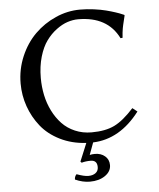

<svg xmlns="http://www.w3.org/2000/svg" viewBox="-58 -708 798 961"><g transform="rotate(-5 341.0 -227.0)"><path d="M367.2 100.1Q341.3 100.1 321.8 106L315.9 100.1L353.5 9.3Q281.2 5.4 222.4 -23.9Q163.6 -53.2 127.2 -98.9Q90.8 -144.5 71.3 -200Q51.8 -255.4 51.8 -314.9Q51.8 -386.7 79.3 -451.2Q106.9 -515.6 152.3 -560.5Q197.8 -605.5 257.3 -631.8Q316.9 -658.2 379.9 -658.2Q414.1 -658.2 449.2 -653.6Q484.4 -648.9 509.8 -642.3Q535.2 -635.7 555.9 -628.9Q576.7 -622.1 587.4 -617.2L598.1 -612.8L600.1 -609.9Q597.7 -600.1 594 -584.7Q590.3 -569.3 588.9 -563.5Q587.4 -557.6 585.4 -546.4Q583.5 -535.2 582.3 -524.7Q581.1 -514.2 580.1 -499L569.8 -498Q513.7 -610.8 366.2 -610.8Q340.3 -610.8 312.7 -601.8Q285.2 -592.8 256.6 -571.5Q228 -550.3 205.6 -519.5Q183.1 -488.8 168.9 -440.4Q154.8 -392.1 154.8 -334Q154.8 -289.6 163.6 -247.6Q172.4 -205.6 191.2 -168Q210 -130.4 236.8 -102.1Q263.7 -73.7 301.8 -57.4Q339.8 -41 384.8 -41Q454.1 -41 499.5 -63Q544.9 -85 598.1 -144L622.1 -125Q522.9 4.9 387.7 9.8L365.2 70.8Q377 67.9 391.1 67.9Q421.9 67.9 441.9 85Q461.9 102.1 461.9 129.9Q461.9 162.1 431.4 183.1Q400.9 204.1 355 204.1Q318.8 204.1 280.8 187Q280.8 171.4 291 161.1Q328.6 174.8 349.1 174.8Q372.1 174.8 386 164.3Q399.9 153.8 399.9 134.8Q399.9 100.1 367.2 100.1Z"/></g></svg>

Font: Linux Biolinum
Style: Regular
Weight: 400
Designer: Philipp H. Poll
Foundry: Philipp H. Poll
Version: Version 0.6.4